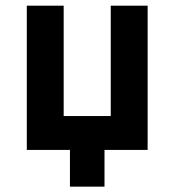

<svg xmlns="http://www.w3.org/2000/svg" viewBox="-20 -538 626 689"><path d="M231 131.8H355V0H509.8V-517.6H377.4V-121.6H208.5V-517.6H76.2V0H231Z"/></svg>

Font: Cascadia Code
Style: Bold
Weight: 700
Monospace: yes
Designer: Aaron Bell
Foundry: Saja Typeworks
Version: Version 2404.023